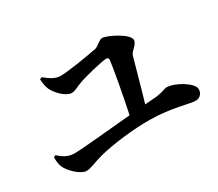

<svg xmlns="http://www.w3.org/2000/svg" viewBox="-111 -904 1222 1076"><g transform="rotate(-30 500.0 -366.0)"><path d="M61 -223C61 -191 64 -174 72 -156C85 -125 143 -65 183 -65C210 -65 247 -84 295 -97C381 -120 531 -138 632 -136C770 -135 869 -100 908 -100C936 -100 955 -121 955 -148C955 -189 856 -247 803 -247C787 -247 774 -234 717 -229L652 -224C681 -320 715 -449 729 -496C738 -524 778 -538 778 -570C778 -607 661 -667 628 -667C608 -667 585 -637 564 -633C509 -622 374 -599 319 -599C290 -599 256 -620 226 -646L212 -640C213 -618 216 -594 225 -573C243 -534 293 -485 328 -485C352 -485 370 -499 398 -509C443 -526 563 -555 590 -555C600 -555 605 -551 605 -542C602 -505 571 -333 546 -215C395 -201 217 -184 172 -184C133 -184 103 -202 74 -229Z"/></g></svg>

Font: Noto Serif CJK HK
Style: Bold
Weight: 700
Designer: Ryoko NISHIZUKA 西塚涼子 (kana & ideographs); Frank Grießhammer (Latin, Greek & Cyrillic); Wenlong ZHANG 张文龙 (bopomofo); San
Foundry: Adobe
Version: Version 2.001;hotconv 1.1.0;makeotfexe 2.6.0